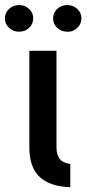

<svg xmlns="http://www.w3.org/2000/svg" viewBox="-48 -744 349 774"><path d="M235.4 10.7Q235.4 -12.7 235.4 -83Q206.1 -86.9 193.4 -102.5Q179.7 -119.1 179.7 -149.4Q179.7 -279.3 179.7 -539.1Q152.3 -539.1 70.3 -539.1Q70.3 -441.4 70.3 -149.4Q70.3 -71.3 110.4 -32.2Q151.4 7.8 235.4 10.7ZM280.3 -669.9Q280.3 -692.4 263.7 -708Q247.1 -723.6 222.7 -723.6Q199.2 -723.6 182.6 -708Q166 -692.4 166 -669.9Q166 -647.5 182.6 -631.8Q199.2 -616.2 222.7 -616.2Q223.6 -616.2 223.6 -616.2Q224.6 -616.2 224.6 -616.2Q225.6 -616.2 225.6 -616.2Q226.6 -616.2 226.6 -616.2Q227.5 -616.2 227.5 -616.2Q228.5 -616.2 228.5 -616.2Q247.1 -616.2 263.7 -631.8Q280.3 -647.5 280.3 -669.9ZM85.9 -669.9Q85.9 -692.4 69.3 -708Q52.7 -723.6 29.3 -723.6Q4.9 -723.6 -11.7 -708Q-28.3 -692.4 -28.3 -669.9Q-28.3 -647.5 -11.7 -631.8Q4.9 -616.2 29.3 -616.2Q52.7 -616.2 69.3 -631.8Q85.9 -647.5 85.9 -669.9Z"/></svg>

Font: DaxlinePro-Medium
Style: Medium
Weight: 400
Designer: Hans Reichel
Version: Version 7.502; 2006